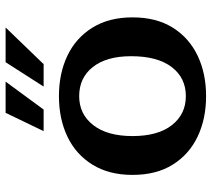

<svg xmlns="http://www.w3.org/2000/svg" viewBox="-56 -708 773 702"><g transform="rotate(-90 331.0 -356.5)"><path d="M366 -584 455 -723H582L448 -584ZM203 -584 270 -723H384L282 -584ZM331 10Q248 10 183 -21Q118 -52 80.5 -112Q43 -172 43 -259Q43 -345 80.5 -405.5Q118 -466 183 -497Q248 -528 331 -528Q414 -528 479 -497Q544 -466 581.5 -405.5Q619 -345 619 -259Q619 -172 581.5 -112Q544 -52 479 -21Q414 10 331 10ZM331 -64Q398 -64 437.5 -116Q477 -168 477 -264Q477 -354 437.5 -404Q398 -454 331 -454Q265 -454 225 -402.5Q185 -351 185 -259Q185 -166 225 -115Q265 -64 331 -64Z"/></g></svg>

Font: Montagu Slab 16pt Medium
Style: Regular
Weight: 500
Designer: Florian Karsten
Foundry: Florian Karsten
Version: Version 1.000; ttfautohint (v1.8.3)